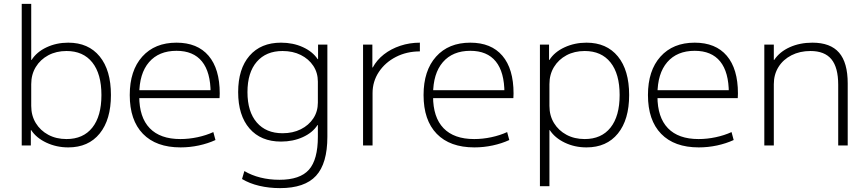

<svg xmlns="http://www.w3.org/2000/svg" viewBox="-20 -750 4465 990"><path d="M332 10Q271 10 219 -14.5Q167 -39 141 -79H139V0H92V-730H141V-441H143Q169 -482 220 -506Q271 -530 332 -530Q436 -530 494 -459Q552 -388 552 -260Q552 -133 494 -61.5Q436 10 332 10ZM323 -33Q409 -33 456 -92Q503 -151 503 -260Q503 -369 456 -428Q409 -487 323 -487Q270 -487 229 -465Q188 -443 164.5 -404.5Q141 -366 141 -316V-204Q141 -154 164.5 -115.5Q188 -77 229 -55Q270 -33 323 -33Z M911 10Q785 10 717 -60Q649 -130 649 -260Q649 -386 713.5 -458Q778 -530 890 -530Q998 -530 1055.5 -462.5Q1113 -395 1113 -268Q1113 -261 1112.5 -255Q1112 -249 1112 -244H676V-285H1078L1066 -270Q1066 -378 1021.5 -433Q977 -488 890 -488Q799 -488 748.5 -429.5Q698 -371 698 -263V-253Q698 -145 752 -89Q806 -33 910 -33Q954 -33 998.5 -42.5Q1043 -52 1080 -69L1091 -28Q1052 -10 1005.5 0Q959 10 911 10Z M1424 220Q1367 220 1316.5 208Q1266 196 1228 173L1240 132Q1277 154 1323 165.5Q1369 177 1421 177Q1527 177 1573 125Q1619 73 1619 -45V-105H1617Q1592 -66 1541.5 -43Q1491 -20 1429 -20Q1325 -20 1266.5 -87.5Q1208 -155 1208 -275Q1208 -395 1266.5 -462.5Q1325 -530 1429 -530Q1491 -530 1541.5 -507Q1592 -484 1618 -445H1620V-520H1668V-45Q1668 93 1609.5 156.5Q1551 220 1424 220ZM1437 -63Q1490 -63 1531 -83.5Q1572 -104 1595.5 -139.5Q1619 -175 1619 -221V-329Q1619 -375 1595.5 -410.5Q1572 -446 1531 -466.5Q1490 -487 1437 -487Q1352 -487 1304 -431.5Q1256 -376 1256 -275Q1256 -174 1304 -118.5Q1352 -63 1437 -63Z M1852 0V-520H1900V-402H1902Q1923 -441 1959.5 -469.5Q1996 -498 2044 -514Q2092 -530 2145 -530V-485Q2077 -485 2021.5 -456.5Q1966 -428 1933.5 -379Q1901 -330 1901 -270V0Z M2426 10Q2300 10 2232 -60Q2164 -130 2164 -260Q2164 -386 2228.5 -458Q2293 -530 2405 -530Q2513 -530 2570.5 -462.5Q2628 -395 2628 -268Q2628 -261 2627.5 -255Q2627 -249 2627 -244H2191V-285H2593L2581 -270Q2581 -378 2536.5 -433Q2492 -488 2405 -488Q2314 -488 2263.5 -429.5Q2213 -371 2213 -263V-253Q2213 -145 2267 -89Q2321 -33 2425 -33Q2469 -33 2513.5 -42.5Q2558 -52 2595 -69L2606 -28Q2567 -10 2520.5 0Q2474 10 2426 10Z M3004 -530Q3108 -530 3166 -459Q3224 -388 3224 -260Q3224 -133 3166 -61.5Q3108 10 3004 10Q2943 10 2892 -14.5Q2841 -39 2815 -79H2813V210H2764V-520H2811V-441H2813Q2839 -482 2891 -506Q2943 -530 3004 -530ZM2995 -487Q2942 -487 2901 -465Q2860 -443 2836.5 -404.5Q2813 -366 2813 -316V-204Q2813 -154 2836.5 -115.5Q2860 -77 2901 -55Q2942 -33 2995 -33Q3081 -33 3128 -92Q3175 -151 3175 -260Q3175 -369 3128 -428Q3081 -487 2995 -487Z M3583 10Q3457 10 3389 -60Q3321 -130 3321 -260Q3321 -386 3385.5 -458Q3450 -530 3562 -530Q3670 -530 3727.5 -462.5Q3785 -395 3785 -268Q3785 -261 3784.5 -255Q3784 -249 3784 -244H3348V-285H3750L3738 -270Q3738 -378 3693.5 -433Q3649 -488 3562 -488Q3471 -488 3420.5 -429.5Q3370 -371 3370 -263V-253Q3370 -145 3424 -89Q3478 -33 3582 -33Q3626 -33 3670.5 -42.5Q3715 -52 3752 -69L3763 -28Q3724 -10 3677.5 0Q3631 10 3583 10Z M3921 0V-520H3970V-441H3972Q4000 -483 4052 -506.5Q4104 -530 4169 -530Q4262 -530 4306.5 -478.5Q4351 -427 4351 -320V0H4302V-313Q4302 -402 4267 -444.5Q4232 -487 4159 -487Q4104 -487 4061 -465Q4018 -443 3994 -404.5Q3970 -366 3970 -316V0Z"/></svg>

Font: M PLUS 1 Thin Light
Style: Regular
Weight: 300
Version: Version 1.001